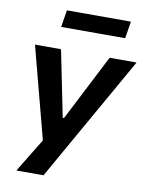

<svg xmlns="http://www.w3.org/2000/svg" viewBox="-96 -783 793 1031"><g transform="rotate(10 300.5 -267.0)"><path d="M66 180 193 -28 188 34 47 -503H189L262 -142H269L454 -503H601L214 180ZM169 -621 184 -714H533L518 -621Z"/></g></svg>

Font: Nunito Sans 6pt
Style: Bold Italic
Weight: 700
Italic angle: -9°
Version: Version 3.101;gftools[0.9.27]